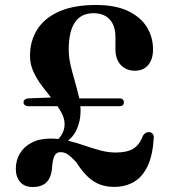

<svg xmlns="http://www.w3.org/2000/svg" viewBox="-20 -737 684 771"><path d="M226.5 -154.5 190.5 -159.5Q216.5 -176.5 228 -196.5Q239.5 -216.5 239.5 -239Q239 -263.5 225 -288Q211 -312.5 190.5 -338Q170 -363.5 149.2 -391Q128.5 -418.5 114.5 -448.5Q100.5 -478.5 100.5 -512.5Q100.5 -573 129.8 -619Q159 -665 217.8 -691Q276.5 -717 365.5 -717Q444 -717 494.8 -692.5Q545.5 -668 570 -627.8Q594.5 -587.5 594.5 -538.5Q594.5 -499 575.2 -476Q556 -453 521.5 -453Q487 -453 465.2 -476Q443.5 -499 443.5 -539.5V-588Q443.5 -634.5 420.2 -659.2Q397 -684 355.5 -684Q306 -684 281 -647.5Q256 -611 256 -538Q256 -507 263.5 -475.2Q271 -443.5 280.2 -411.8Q289.5 -380 296.8 -348.8Q304 -317.5 303.5 -288Q303 -248 286 -212.8Q269 -177.5 226.5 -154.5ZM43.5 -59Q43.5 -92.5 59.5 -120Q75.5 -147.5 106.8 -164Q138 -180.5 183 -180.5Q220 -180.5 254 -172Q288 -163.5 319.8 -152.5Q351.5 -141.5 382.8 -133Q414 -124.5 445 -124.5Q490 -124.5 515.2 -140Q540.5 -155.5 553.5 -191Q557 -198 564.2 -202.5Q571.5 -207 579.5 -206.5Q587 -206 592.5 -200.2Q598 -194.5 597.5 -184Q593.5 -114 573 -70.5Q552.5 -27 518.2 -6.8Q484 13.5 438 13.5Q408 13.5 382.2 4.2Q356.5 -5 333 -27Q309.5 -49 285.5 -86.5Q265.5 -108 252.2 -117Q239 -126 222.5 -126Q207.5 -126 200 -113.2Q192.5 -100.5 189.5 -70.5Q188.5 -41.5 179.2 -22.8Q170 -4 153.2 5Q136.5 14 112 14Q78.5 14 61 -6.2Q43.5 -26.5 43.5 -59ZM74.5 -325.5Q74.5 -333 80 -337.2Q85.5 -341.5 93.5 -342L210 -346.5L240.5 -310.5H94Q85.5 -310.5 80 -314.8Q74.5 -319 74.5 -325.5ZM271.5 -310.5 268 -342H459.5Q468.5 -342 473 -337.5Q477.5 -333 477.5 -326.5Q477.5 -310.5 459.5 -310.5Z"/></svg>

Font: Fraunces SemiBold
Style: Regular
Weight: 600
Version: Version 1.000;[b76b70a41]